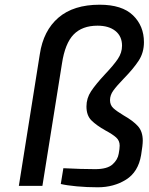

<svg xmlns="http://www.w3.org/2000/svg" viewBox="-20 -789 631 815"><path d="M238 -8 249 -75Q327 -71 384 -71Q435 -71 457.5 -91Q480 -111 484 -137Q488 -158 488 -171Q488 -192 473 -205.5Q458 -219 428 -235Q389 -257 368 -278Q347 -299 347 -337Q347 -372 366.5 -401.5Q386 -431 425 -473Q462 -512 480 -538.5Q498 -565 498 -595Q498 -635 470 -657.5Q442 -680 394 -680Q329 -680 292.5 -642.5Q256 -605 243 -519L160 0H60L149 -559Q164 -659 228 -714Q292 -769 403 -769Q498 -769 544.5 -724Q591 -679 591 -610Q591 -566 569 -532Q547 -498 505 -455Q475 -424 461 -404.5Q447 -385 447 -364Q447 -343 461 -330Q475 -317 505 -299Q544 -277 565 -254Q586 -231 586 -192Q586 -173 579 -131Q567 -59 515 -26.5Q463 6 395 6Q349 6 306 2Q263 -2 238 -8Z"/></svg>

Font: Exo Medium
Style: Italic
Weight: 500
Italic angle: -9°
Designer: Natanael Gama
Foundry: Natanael Gama
Version: Version 1.500; ttfautohint (v1.6)